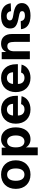

<svg xmlns="http://www.w3.org/2000/svg" viewBox="1438 -2026 738 3655"><g transform="rotate(-90 1807.5 -199.0)"><path d="M311 12Q250 12 199.5 -8Q149 -28 113.5 -64.5Q78 -101 58.5 -152.5Q39 -204 39 -268Q39 -331 58.5 -383Q78 -435 113.5 -471.5Q149 -508 199.5 -528Q250 -548 311 -548Q373 -548 423 -528Q473 -508 508.5 -471.5Q544 -435 563.5 -383Q583 -331 583 -268Q583 -204 563.5 -152.5Q544 -101 508.5 -64.5Q473 -28 423 -8Q373 12 311 12ZM311 -103Q368 -103 398 -146.5Q428 -190 428 -268Q428 -346 398 -389.5Q368 -433 311 -433Q254 -433 223.5 -389.5Q193 -346 193 -268Q193 -190 223.5 -146.5Q254 -103 311 -103Z M679 150V-536H823L825 -456Q848 -501 889.5 -524.5Q931 -548 984 -548Q1040 -548 1082.5 -526.5Q1125 -505 1153.5 -467Q1182 -429 1196 -378Q1210 -327 1210 -268Q1210 -209 1195.5 -158Q1181 -107 1152.5 -69Q1124 -31 1081.5 -9.5Q1039 12 983 12Q932 12 891.5 -11Q851 -34 829 -75V150ZM942 -103Q995 -103 1025.5 -147Q1056 -191 1056 -268Q1056 -345 1025.5 -389Q995 -433 942 -433Q889 -433 859 -391Q829 -349 829 -268Q829 -187 858.5 -145Q888 -103 942 -103Z M1550 12Q1489 12 1439 -8Q1389 -28 1353.5 -64.5Q1318 -101 1299 -153Q1280 -205 1280 -268Q1280 -331 1299 -383Q1318 -435 1353.5 -471.5Q1389 -508 1438.5 -528Q1488 -548 1549 -548Q1609 -548 1657 -528Q1705 -508 1739.5 -470.5Q1774 -433 1792.5 -379.5Q1811 -326 1811 -258V-228H1435Q1437 -164 1468.5 -133Q1500 -102 1553 -102Q1591 -102 1616.5 -118Q1642 -134 1653 -167L1804 -158Q1782 -77 1714.5 -32.5Q1647 12 1550 12ZM1658 -320Q1655 -379 1625.5 -408Q1596 -437 1549 -437Q1501 -437 1471 -406.5Q1441 -376 1435 -320Z M2151 12Q2090 12 2040 -8Q1990 -28 1954.5 -64.5Q1919 -101 1900 -153Q1881 -205 1881 -268Q1881 -331 1900 -383Q1919 -435 1954.5 -471.5Q1990 -508 2039.5 -528Q2089 -548 2150 -548Q2210 -548 2258 -528Q2306 -508 2340.5 -470.5Q2375 -433 2393.5 -379.5Q2412 -326 2412 -258V-228H2036Q2038 -164 2069.5 -133Q2101 -102 2154 -102Q2192 -102 2217.5 -118Q2243 -134 2254 -167L2405 -158Q2383 -77 2315.5 -32.5Q2248 12 2151 12ZM2259 -320Q2256 -379 2226.5 -408Q2197 -437 2150 -437Q2102 -437 2072 -406.5Q2042 -376 2036 -320Z M2508 0V-536H2643L2646 -447Q2668 -502 2709.5 -525Q2751 -548 2805 -548Q2892 -548 2939.5 -493.5Q2987 -439 2987 -345V0H2837V-295Q2837 -360 2820 -394.5Q2803 -429 2755 -429Q2708 -429 2683 -394.5Q2658 -360 2658 -295V0Z M3336 12Q3274 12 3227 -1.5Q3180 -15 3148 -39Q3116 -63 3099 -96.5Q3082 -130 3079 -169L3231 -174Q3238 -136 3263 -115Q3288 -94 3337 -94Q3377 -94 3399.5 -107Q3422 -120 3422 -147Q3422 -159 3418 -168.5Q3414 -178 3402 -185.5Q3390 -193 3368.5 -199Q3347 -205 3313 -211Q3249 -222 3206.5 -236Q3164 -250 3138.5 -269.5Q3113 -289 3102.5 -315Q3092 -341 3092 -376Q3092 -454 3151 -501Q3210 -548 3330 -548Q3387 -548 3430 -534.5Q3473 -521 3503 -496.5Q3533 -472 3550 -438Q3567 -404 3572 -364L3422 -358Q3417 -397 3393 -419.5Q3369 -442 3328 -442Q3288 -442 3267 -425.5Q3246 -409 3246 -382Q3246 -353 3268 -338.5Q3290 -324 3346 -316Q3411 -307 3455 -293Q3499 -279 3526 -258.5Q3553 -238 3564.5 -211.5Q3576 -185 3576 -150Q3576 -111 3559 -81Q3542 -51 3511 -30Q3480 -9 3435.5 1.5Q3391 12 3336 12Z"/></g></svg>

Font: Geist
Style: Bold
Weight: 400
Designer: Basement.studio, Andrés Briganti, Mateo Zaragoza
Foundry: Basement.studio, Vercel, Andrés Briganti, Guido Ferreyra, Mateo Zaragoza
Version: Version 1.401